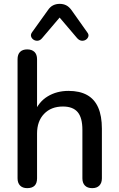

<svg xmlns="http://www.w3.org/2000/svg" viewBox="-20 -968 616 995"><path d="M121 7Q97 7 84 -6.5Q71 -20 71 -44V-661Q71 -686 84 -699Q97 -712 121 -712Q145 -712 158.5 -699Q172 -686 172 -661V-384H158Q180 -440 227 -468.5Q274 -497 335 -497Q393 -497 431.5 -475.5Q470 -454 489 -410.5Q508 -367 508 -301V-44Q508 -20 495 -6.5Q482 7 458 7Q433 7 420 -6.5Q407 -20 407 -44V-295Q407 -358 382.5 -387Q358 -416 306 -416Q245 -416 208.5 -378Q172 -340 172 -276V-44Q172 7 121 7ZM198 -770Q188 -758 175.5 -757Q163 -756 153.5 -762.5Q144 -769 141 -779.5Q138 -790 147 -802L228 -915Q240 -933 255.5 -940.5Q271 -948 289 -948Q308 -948 323 -940.5Q338 -933 351 -915L431 -802Q441 -790 438 -779.5Q435 -769 425.5 -762.5Q416 -756 403.5 -757Q391 -758 380 -770L289 -877Z"/></svg>

Font: Nunito ExtraLight SemiBold
Style: Regular
Weight: 600
Version: Version 3.602